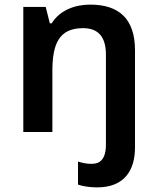

<svg xmlns="http://www.w3.org/2000/svg" viewBox="-20 -572 682 832"><path d="M401 240C518 240 565 167 565 67V-354C565 -493 493 -552 371 -552C303 -552 239 -527 204 -471H196L178 -542H81V0H207V-265C207 -385 238 -450 340 -450C406 -450 439 -412 439 -335V54C439 120 412 138 377 138C354 138 337 134 318 128V228C338 235 369 240 401 240Z"/></svg>

Font: Noto Sans Sinhala SemiBold
Style: Regular
Weight: 600
Designer: Jelle Bosma - Monotype Design Team
Foundry: Monotype Imaging Inc.
Version: Version 2.006